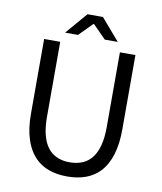

<svg xmlns="http://www.w3.org/2000/svg" viewBox="-90 -891 826 976"><g transform="rotate(10 322.5 -403.0)"><path d="M478 -269V-655.8H558.1V-271Q558.1 -123 490.7 -50.3Q431.6 12.2 323.2 12.2Q153.8 12.2 105 -138.2Q86.9 -192.4 86.9 -271V-655.8H169.9V-269Q169.9 -106.4 263.2 -71.3Q291 -60.5 323.2 -61Q478 -61 478 -269ZM186 -706.1 282.2 -817.9H361.8L458 -706.1H391.1L324.2 -773.9H319.8L252.9 -706.1Z"/></g></svg>

Font: SourceSansPro-Regular
Style: Regular
Weight: 400
Designer: Paul D. Hunt
Foundry: Adobe Systems Incorporated
Version: Version 1.050;PS Version 1.000;hotconv 1.0.70;makeotf.lib2.5